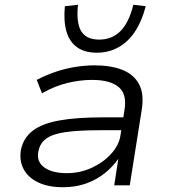

<svg xmlns="http://www.w3.org/2000/svg" viewBox="-20 -777 709 805"><path d="M244 8Q182 8 139.5 -12.5Q97 -33 78.5 -69Q60 -105 68 -150Q79 -200 118 -229.5Q157 -259 229 -272Q301 -285 411 -285H513L504 -231H400Q312 -231 257.5 -223.5Q203 -216 175.5 -197Q148 -178 141 -143Q132 -100 165 -75.5Q198 -51 260 -51Q315 -51 363.5 -73Q412 -95 445.5 -131.5Q479 -168 485 -209L502 -316Q513 -382 477.5 -412Q442 -442 366 -442Q315 -442 262 -429Q209 -416 156 -386L134 -442Q170 -461 210.5 -475Q251 -489 293.5 -496Q336 -503 376 -503Q445 -503 493 -484Q541 -465 563 -424Q585 -383 574 -315L524 0H459L476 -111Q454 -79 420 -51.5Q386 -24 342 -8Q298 8 244 8ZM386 -556Q335 -556 303 -579Q271 -602 258.5 -645.5Q246 -689 252 -751L307 -757Q299 -683 320 -647Q341 -611 396 -611Q450 -611 485.5 -647Q521 -683 539 -757L591 -751Q575 -689 546.5 -645.5Q518 -602 477 -579Q436 -556 386 -556Z"/></svg>

Font: Nunito Sans 7pt SemiExpanded Light
Style: Italic
Weight: 300
Width: 6
Italic angle: -9°
Designer: Vernon Adams
Foundry: Vernon Adams
Version: Version 3.101;gftools[0.9.27]